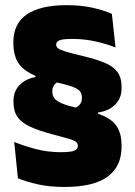

<svg xmlns="http://www.w3.org/2000/svg" viewBox="-20 -674 537 762"><path d="M272 -243Q289.5 -250 297.2 -259.8Q305 -269.5 305 -285V-287Q305 -304 295.2 -314Q285.5 -324 262.8 -331.5Q240 -339 200.5 -348Q138.5 -362.5 101.8 -382Q65 -401.5 49 -430.5Q33 -459.5 33 -501.5V-505.5Q33 -581 87 -617.2Q141 -653.5 245 -653.5Q300.5 -653.5 346.2 -643.5Q392 -633.5 424 -619L438.5 -485.5Q402.5 -500 358.2 -509.8Q314 -519.5 268 -519.5Q228 -519.5 215.5 -513.8Q203 -508 203 -497.5V-497Q203 -489 209.5 -483Q216 -477 238.8 -470Q261.5 -463 309 -451.5Q360 -439.5 394.2 -425.5Q428.5 -411.5 445.5 -389Q462.5 -366.5 462.5 -329V-324Q462.5 -284.5 437.2 -259Q412 -233.5 369 -227.5L369.5 -191.5ZM222.5 -355Q204 -348.5 195.8 -337.5Q187.5 -326.5 187.5 -312.5V-310.5Q187.5 -295 196.2 -283.5Q205 -272 227.8 -262.8Q250.5 -253.5 293 -244Q352.5 -231 390 -214.5Q427.5 -198 445 -170Q462.5 -142 462.5 -95V-92Q462.5 -13.5 407 27.2Q351.5 68 235 68Q177.5 68 131.2 57.8Q85 47.5 51 33.5L36.5 -110.5Q75 -95 122 -82.5Q169 -70 221 -70Q259.5 -70 274.2 -75.8Q289 -81.5 289 -94.5V-95.5Q289 -105.5 281 -111.5Q273 -117.5 251.8 -123.8Q230.5 -130 190 -140.5Q135 -155 100.5 -170.8Q66 -186.5 49.8 -209.5Q33.5 -232.5 33.5 -268V-273.5Q33.5 -312 58 -336.8Q82.5 -361.5 120.5 -368L120 -395Z"/></svg>

Font: Anek Gujarati Medium ExtraBold
Style: Regular
Weight: 800
Version: Version 1.003